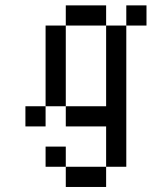

<svg xmlns="http://www.w3.org/2000/svg" viewBox="-20 -482 578 732"><path d="M76.9 -76.9H153.8V0H76.9ZM153.8 -153.8H230.8V-76.9H153.8ZM153.8 -230.8H230.8V-153.8H153.8ZM153.8 -307.7H230.8V-230.8H153.8ZM153.8 -384.6H230.8V-307.7H153.8ZM230.8 -461.5H307.7V-384.6H230.8ZM307.7 -461.5H384.6V-384.6H307.7ZM461.5 -461.5H538.5V-384.6H461.5ZM384.6 -384.6H461.5V-307.7H384.6ZM384.6 -307.7H461.5V-230.8H384.6ZM384.6 -230.8H461.5V-153.8H384.6ZM384.6 -76.9H461.5V0H384.6ZM384.6 0H461.5V76.9H384.6ZM384.6 76.9H461.5V153.8H384.6ZM307.7 153.8H384.6V230.8H307.7ZM230.8 153.8H307.7V230.8H230.8ZM153.8 76.9H230.8V153.8H153.8ZM384.6 -153.8H461.5V-76.9H384.6ZM230.8 -76.9H307.7V0H230.8ZM307.7 -76.9H384.6V0H307.7Z"/></svg>

Font: Jacquarda Bastarda 9
Style: Regular
Weight: 400
Designer: Sarah Cadigan-Fried
Version: Version 1.000; ttfautohint (v1.8.4.7-5d5b)